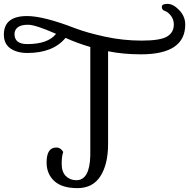

<svg xmlns="http://www.w3.org/2000/svg" viewBox="-118 -915 978 993"><path d="M719 -880Q719 -895 748.5 -895Q778 -895 809 -862.5Q840 -830 840 -788Q840 -634 611 -634Q519 -634 441 -650V-171Q441 -66 401.5 -4Q362 58 282.5 58Q203 58 163 21.5Q123 -15 123 -75Q123 -152 173 -152Q185 -152 194 -146Q203 -140 209 -129Q201 -108 201 -67Q201 -26 222.5 -4.5Q244 17 277 17Q346 17 349 -111V-672Q283 -691 221 -719Q156 -641 24 -641Q-30 -641 -64 -664.5Q-98 -688 -98 -736Q-98 -832 22 -832Q108 -832 273 -768Q334 -745 426.5 -725Q519 -705 615 -705Q711 -705 746 -726Q781 -747 781 -788Q781 -813 767.5 -831.5Q754 -850 740 -856L727 -862Q719 -868 719 -880ZM23 -687Q130 -687 172 -740Q65 -787 27.5 -787Q-10 -787 -26.5 -773.5Q-43 -760 -43 -739Q-43 -687 23 -687Z"/></svg>

Font: Sofia
Style: Regular
Weight: 400
Designer: Paula Nazal and Daniel Hernndez
Foundry: Paula Nazal, Daniel Hernndez
Version: Version 1.001